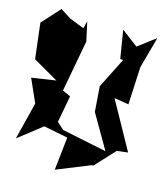

<svg xmlns="http://www.w3.org/2000/svg" viewBox="-140 -786 873 1009"><g transform="rotate(15 296.0 -281.5)"><path d="M69 -694 -20 -596 3 -403 140 -324 8 -304 64 -178 13 25 141 -75 273 -49 253 131 434 58 444 57 542 -49 602 -56 459 -314 538 -301 548 -506 595 -677 500 -605 410 -673 435 -520 451 -519 368 -354 378 -217 485 -32 242 -82 204 -116 231 -262 187 -282 239 -562 216 -667 206 -626 127 -657Z"/></g></svg>

Font: Asimov Silicon
Style: Regular
Weight: 400
Designer: Google
Version: Version 2.000980; 2014